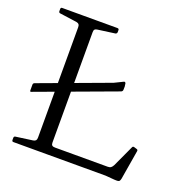

<svg xmlns="http://www.w3.org/2000/svg" viewBox="-131 -864 975 994"><g transform="rotate(20 356.0 -367.0)"><path d="M43 -276Q36 -273 36 -282V-313Q36 -321 44 -324L428 -466L475 -489Q482 -493 486 -485Q488 -476 488.5 -467Q489 -458 488 -448Q487 -440 479 -437ZM157 0V-739H236V-67Q236 -56 241 -51.5Q246 -47 257 -47H548Q559 -47 565.5 -52Q572 -57 577 -67L631 -184Q634 -192 643 -189L656 -185Q665 -183 663 -174L636 -13Q634 -5 631.5 -1Q629 3 622.5 4Q616 5 602 4L553 0ZM45 0Q37 0 37 -9V-20Q37 -29 45 -30L139 -43Q149 -45 153 -50Q157 -55 157 -66V-217H236V0ZM37 -730Q37 -739 45 -739H349Q358 -739 358 -731V-720Q358 -712 350 -709L255 -696Q245 -695 240.5 -690.5Q236 -686 236 -675V-522H157V-673Q157 -684 153 -689Q149 -694 139 -696L45 -709Q37 -710 37 -719Z"/></g></svg>

Font: Hahmlet Light
Style: Regular
Weight: 300
Designer: Minjoo Ham & Mark Frömberg
Foundry: hypertype
Version: Version 1.002